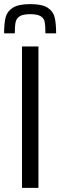

<svg xmlns="http://www.w3.org/2000/svg" viewBox="-20 -914 294 934"><path d="M0 0ZM87 0V-688H167V0ZM127 -894Q184 -894 211 -877Q238 -860 245.5 -831Q253 -802 253 -752H201Q201 -789 197.5 -807Q194 -825 178 -835Q162 -845 127 -845Q92 -845 76 -835Q60 -825 56 -806.5Q52 -788 52 -752H0Q0 -801 7.5 -830Q15 -859 42.5 -876.5Q70 -894 127 -894Z"/></svg>

Font: Assailand
Style: Regular
Weight: 400
Designer: Hector Gatti with collaboration of the Omnibus-Type team
Foundry: Omnibus-Type
Version: Version 0.072;October 19, 2019;FontCreator 12.0.0.2547 64-bi